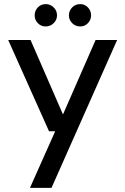

<svg xmlns="http://www.w3.org/2000/svg" viewBox="-20 -696 611 936"><path d="M126 220 249 -56H219L20 -501H129L287 -138L446 -501H551L231 220ZM203 -567Q180 -567 164.5 -583Q149 -599 149 -621Q149 -644 164.5 -660Q180 -676 203 -676Q225 -676 241.5 -660Q258 -644 258 -621Q258 -599 241.5 -583Q225 -567 203 -567ZM371 -567Q348 -567 332 -583Q316 -599 316 -621Q316 -644 332 -660Q348 -676 371 -676Q393 -676 408.5 -660Q424 -644 424 -621Q424 -599 408.5 -583Q393 -567 371 -567Z"/></svg>

Font: DM Sans 17pt Medium
Style: Regular
Weight: 500
Version: Version 4.004;gftools[0.9.30]